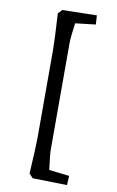

<svg xmlns="http://www.w3.org/2000/svg" viewBox="-101 -883 636 1043"><g transform="rotate(10 217.0 -361.0)"><path d="M156 103 135 80Q144 -69 144 -120V-604Q144 -655 135 -803L156 -825L346 -829L349 -779L237 -766Q226 -685 226 -656V-66Q226 -41 237 43L349 56L346 107Z"/></g></svg>

Font: Andada Pro SemiBold
Style: Regular
Weight: 600
Designer: Carolina Giovagnoli
Foundry: Huerta Tipografica
Version: Version 3.005